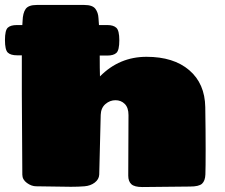

<svg xmlns="http://www.w3.org/2000/svg" viewBox="-23 -751 909 774"><path d="M67 -650 68 -666Q69 -699 80.5 -715Q92 -731 125 -731H317Q350 -731 361.5 -715.5Q373 -700 374 -678Q375 -656 376 -650H410Q434 -650 446 -639Q458 -628 458 -588.5Q458 -549 446.5 -538Q435 -527 409 -527H379Q379 -472 380 -443Q458 -522 567.5 -522Q677 -522 740 -468Q803 -414 804.5 -319Q806 -224 806 -149Q806 -74 805 -48Q804 -22 791.5 -10.5Q779 1 743 1L551 3Q519 3 506.5 -8.5Q494 -20 494 -43L495 -287Q495 -317 480 -332Q465 -347 442.5 -347Q420 -347 402 -331.5Q384 -316 383 -288L377 -47Q376 -28 359 -15Q342 -2 317.5 0Q293 2 263 2L123 0Q104 0 85.5 -13.5Q67 -27 67 -47L65 -374V-528H46Q20 -528 8.5 -539Q-3 -550 -3 -589.5Q-3 -629 8.5 -639.5Q20 -650 45 -650Z"/></svg>

Font: Chango
Style: Regular
Weight: 400
Designer: Manuel Lupez
Foundry: Fontstage
Version: Version 1.001